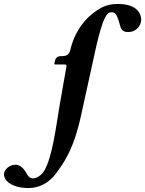

<svg xmlns="http://www.w3.org/2000/svg" viewBox="-154 -718 734 971"><path d="M148 -188C131 -91 112 79 68 148C55 169 31 184 13 184C-6 184 -13 171 -23 153C-34 135 -51 115 -76 115C-107 115 -134 141 -134 163C-134 198 -91 233 -9 233C40 233 93 210 130 158C164 111 216 47 255 -130L333 -485C368 -634 387 -656 409 -656C426 -656 435 -651 448 -607C458 -575 457 -556 496 -556C533 -556 560 -587 560 -619C560 -641 547 -698 442 -698C383 -698 350 -678 309 -645C269 -613 221 -550 203 -470C196 -438 181 -434 152 -434C135 -434 127 -422 125 -414L121 -397C120 -393 121 -392 126 -392H170C184 -392 183 -388 181 -377C181 -377 181 -376 181 -376Z"/></svg>

Font: Libertinus Serif
Style: Bold Italic
Weight: 700
Italic angle: -12°
Designer: Philipp H. Poll, Khaled Hosny
Foundry: Caleb Maclennan
Version: Version 7.050;RELEASE